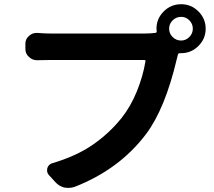

<svg xmlns="http://www.w3.org/2000/svg" viewBox="-20 -873 1040 934"><path d="M861.3 -675.8Q883.8 -675.8 900.9 -692.9Q918 -710 918 -733.4Q918 -756.8 901.4 -773.9Q884.8 -791 861.3 -791Q836.9 -791 819.8 -773.9Q802.7 -756.8 802.7 -733.4Q802.7 -710 819.8 -692.9Q836.9 -675.8 861.3 -675.8ZM222.7 -710H685.5Q710 -710 735.4 -712.9Q743.2 -713.9 742.2 -721.7Q741.2 -727.5 741.2 -733.4Q741.2 -782.2 776.4 -817.4Q811.5 -852.5 861.3 -852.5Q910.2 -852.5 945.3 -817.4Q980.5 -782.2 980.5 -733.4Q980.5 -684.6 945.3 -649.4Q910.2 -614.3 861.3 -614.3Q857.4 -614.3 855.5 -614.3Q847.7 -614.3 845.7 -608.4L839.8 -585Q783.2 -344.7 690.4 -220.7Q560.5 -48.8 342.8 36.1Q328.1 41 313.5 41Q302.7 41 292 39.1Q266.6 32.2 249 12.7L217.8 -21.5Q209 -31.2 209 -43.9Q209 -48.8 210 -54.7Q215.8 -73.2 234.4 -79.1Q350.6 -113.3 430.7 -168.5Q510.7 -223.6 571.3 -298.8Q616.2 -355.5 646 -429.2Q675.8 -502.9 687.5 -574.2Q689.5 -581.1 681.6 -581.1H222.7Q193.4 -581.1 161.1 -580.1Q160.2 -580.1 159.2 -580.1Q137.7 -580.1 121.1 -595.7Q103.5 -611.3 103.5 -634.8V-660.2Q103.5 -683.6 121.1 -698.2Q136.7 -712.9 157.2 -712.9Q159.2 -712.9 161.1 -712.9Q198.2 -710 222.7 -710Z"/></svg>

Font: Gen Jyuu Gothic Bold
Style: Bold
Weight: 700
Designer: [Source Han Sans]
Ryoko NISHIZUKA  (kana & ideographs); Paul D. Hunt (Latin, Greek & Cyrillic); Wenlong ZHANG  (bopomofo
Version: Version 1.002.20150607